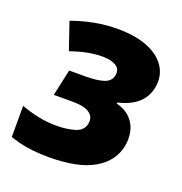

<svg xmlns="http://www.w3.org/2000/svg" viewBox="-108 -653 719 758"><g transform="rotate(20 251.5 -274.5)"><path d="M178 10Q81 10 13 -15V-146Q47 -133 85 -125Q123 -117 164 -117Q205 -117 239 -127Q273 -137 279 -167Q285 -196 263 -212Q241 -228 193 -228H112L136 -339H202Q254 -339 281.5 -348.5Q309 -358 314 -382Q320 -409 299.5 -422.5Q279 -436 241 -436Q212 -436 178.5 -429.5Q145 -423 109 -410L70 -524Q166 -559 261 -559Q337 -559 389 -537.5Q441 -516 464.5 -477.5Q488 -439 478 -390Q461 -309 357 -285V-281Q397 -270 418.5 -246.5Q440 -223 445.5 -193Q451 -163 445 -133Q431 -66 365 -28Q299 10 178 10Z"/></g></svg>

Font: Noto Sans ExtraBold
Style: Italic
Weight: 800
Italic angle: -12°
Designer: Monotype Design Team
Foundry: Monotype Imaging Inc.
Version: Version 2.013; ttfautohint (v1.8.4.7-5d5b)